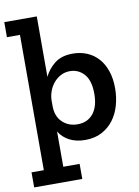

<svg xmlns="http://www.w3.org/2000/svg" viewBox="-112 -752 746 1030"><g transform="rotate(-10 261.0 -237.5)"><path d="M-11 131H56V-606H-15V-688H162V-359Q181 -399 218 -428.5Q255 -458 317 -458Q359 -458 394.5 -443Q430 -428 455.5 -399.5Q481 -371 495 -329.5Q509 -288 509 -236Q509 -188 496.5 -143.5Q484 -99 458.5 -65Q433 -31 394.5 -10.5Q356 10 304 10Q255 10 219 -8.5Q183 -27 162 -61V131H251V213H-11ZM278 -80Q332 -80 363 -118Q394 -156 394 -226Q394 -298 363 -333Q332 -368 285 -368Q258 -368 235.5 -356Q213 -344 197 -325Q181 -306 172 -282Q163 -258 162 -234V-200Q162 -144 195 -112Q228 -80 278 -80Z"/></g></svg>

Font: Zilla Slab SemiBold
Style: Regular
Weight: 600
Designer: Typotheque.com
Foundry: Typotheque type foundry
Version: Version 1.1; 2017